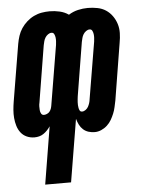

<svg xmlns="http://www.w3.org/2000/svg" viewBox="-60 -570 613 828"><g transform="rotate(-5 246.5 -156.5)"><path d="M102 215 143 -34Q137 -25 129.5 -17Q122 -9 113 -3Q104 3 94 5.5Q84 8 74 8Q56 8 40.5 1Q25 -6 15 -19Q5 -32 0 -48.5Q-5 -65 -6.5 -82.5Q-8 -100 -6.5 -118Q-5 -136 -2 -154L39 -400Q42 -417 47.5 -434Q53 -451 63 -466Q73 -481 87 -493.5Q101 -506 117.5 -514Q134 -522 151.5 -525Q169 -528 186 -528Q208 -528 229.5 -523Q251 -518 268 -506Q287 -518 308.5 -523Q330 -528 351 -528Q372 -528 392.5 -524Q413 -520 429 -509.5Q445 -499 456.5 -483Q468 -467 474 -448Q480 -429 479.5 -408Q479 -387 475 -366L435 -120Q432 -106 429 -92Q426 -78 420.5 -64.5Q415 -51 407.5 -38Q400 -25 388.5 -14.5Q377 -4 363 2Q349 8 335 8Q321 8 308 4Q295 0 285 -9Q275 -18 269 -30Q263 -42 259 -56L214 215ZM123 -85Q129 -85 136 -88Q143 -91 147.5 -96.5Q152 -102 154.5 -109Q157 -116 158 -123L201 -381Q202 -389 202.5 -397Q203 -405 202 -413Q201 -421 197.5 -428Q194 -435 186 -435Q178 -435 170.5 -429.5Q163 -424 158.5 -416.5Q154 -409 152 -401Q150 -393 148 -384L108 -139Q106 -131 106 -123Q106 -115 106.5 -107Q107 -99 111 -92Q115 -85 123 -85ZM288 -85Q296 -85 303.5 -90.5Q311 -96 315 -103.5Q319 -111 321.5 -119Q324 -127 325 -136L366 -381Q367 -389 367.5 -397Q368 -405 367 -413Q366 -421 362.5 -428Q359 -435 351 -435Q343 -435 335.5 -429.5Q328 -424 323.5 -416.5Q319 -409 317 -401Q315 -393 313 -384L275 -152Q274 -146 273.5 -139.5Q273 -133 272.5 -126.5Q272 -120 272.5 -114Q273 -108 274 -102Q275 -96 278 -90.5Q281 -85 288 -85Z"/></g></svg>

Font: Iosevka Heavy
Style: Italic
Weight: 900
Italic angle: -9°
Monospace: yes
Designer: Belleve Invis
Foundry: Belleve Invis
Version: Version 32.5.0; ttfautohint (v1.8.4)